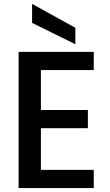

<svg xmlns="http://www.w3.org/2000/svg" viewBox="-20 -961 564 981"><path d="M189 -603V-399H429V-306H189V-93H459V0H75V-696H459V-603ZM365 -819V-735L144 -844V-941Z"/></svg>

Font: MSTAGE Medium
Style: Regular
Weight: 500
Designer: Ninad Kale (Devanagari), Jonny Pinhorn (Latin)
Foundry: Indian Type Foundry
Version: 4.004